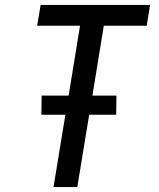

<svg xmlns="http://www.w3.org/2000/svg" viewBox="-20 -755 640 775"><path d="M196 0 244 -292H147L148 -369H257L303 -651H130L144 -735H586L572 -651H399L353 -369H450L449 -292H340L292 0Z"/></svg>

Font: Iosevka Custom Medium
Style: Italic
Weight: 500
Italic angle: -9°
Designer: Belleve Invis
Foundry: Belleve Invis
Version: Version 27.0.1